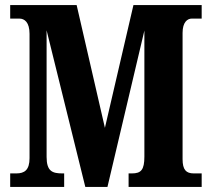

<svg xmlns="http://www.w3.org/2000/svg" viewBox="-20 -734 831 754"><path d="M20 0H232V-53H225C186 -53 163 -61 163 -118V-615L315 0H402L547 -614V-119C547 -67 534 -53 498 -53H485V0H772V-53H741C711 -53 697 -67 697 -109V-605C697 -647 716 -661 733 -661H772V-714H504L392 -232L281 -714H20V-661H56C76 -661 96 -647 96 -601V-113C96 -66 76 -53 44 -53H20Z"/></svg>

Font: Noto Serif Lao ExtraCondensed ExtraBold
Style: Regular
Weight: 800
Width: 2
Designer: Monotype Design Team
Foundry: Monotype Imaging Inc.
Version: Version 2.003